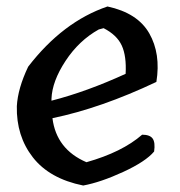

<svg xmlns="http://www.w3.org/2000/svg" viewBox="-20 -573 555 593"><path d="M312 -553Q405 -533 441 -470Q477 -407 463 -320Q292 -239 142 -208Q154 -112 247 -72Q357 -103 419 -157Q443 -157 451.5 -145Q460 -133 456 -105Q430 -74 360.5 -42Q291 -10 237 0Q133 -21 81.5 -87Q30 -153 32 -245Q35 -300 67 -367Q174 -506 312 -553ZM139 -268V-262Q248 -290 368 -345Q371 -400 356 -432.5Q341 -465 300 -486L285 -482Q224 -448 182.5 -385Q141 -322 139 -268Z"/></svg>

Font: Tillana Medium
Style: Regular
Weight: 500
Designer: Lipi Raval (Devanagari, Latin), Jonny Pinhorn (Latin)
Foundry: Indian Type Foundry
Version: Version 2.003;PS 1.0;hotconv 1.0.79;makeotf.lib2.5.61930; tt